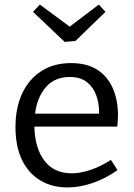

<svg xmlns="http://www.w3.org/2000/svg" viewBox="-20 -814 588 843"><path d="M276 9Q209 9 157.5 -21.5Q106 -52 77 -111Q48 -170 48 -256Q48 -342 78 -405Q108 -468 162.5 -502.5Q217 -537 292 -537Q362 -537 407.5 -507.5Q453 -478 475.5 -426Q498 -374 498 -307Q498 -296 497 -284.5Q496 -273 495 -258H131Q133 -164 175 -108.5Q217 -53 295 -53Q332 -53 376 -67.5Q420 -82 467 -112L496 -67Q440 -28 384 -9.5Q328 9 276 9ZM286 -476Q220 -476 181.5 -431.5Q143 -387 134 -315H415Q416 -358 403 -394.5Q390 -431 361.5 -453.5Q333 -476 286 -476ZM414 -794 443 -762 311 -634 264 -630 125 -762 155 -794 286 -697Z"/></svg>

Font: Bitter
Style: Regular
Weight: 400
Designer: Sol Matas, and Bitter project Authors
Foundry: Sol Matas
Version: Version 2.001